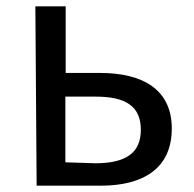

<svg xmlns="http://www.w3.org/2000/svg" viewBox="-20 -563 615 608"><path d="M96 25H299C434 25 524 -30 524 -156C524 -279 433 -332 297 -332H188V-543H92ZM187 -49V-257H284C380 -257 426 -225 426 -152C426 -79 379 -46 282 -46Z"/></svg>

Font: GenEiGothic-pro-Regular
Style: Regular
Weight: 400
Designer: Ryoko NISHIZUKA (kana & ideographs); Paul D. Hunt (Latin, Greek & Cyrillic); Wenlong ZHANG (bopomofo); Sandoll Communica
Foundry: Adobe Systems Incorporated; o_tamon
Version: Version 1.000.140830